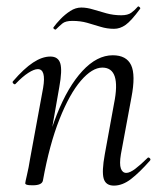

<svg xmlns="http://www.w3.org/2000/svg" viewBox="-20 -572 505 601"><path d="M336.6 9Q310.8 9 304.5 -13.2Q298.2 -35.4 308 -89L337 -248Q359.8 -360.4 300.4 -360.4Q268.4 -360.4 233 -319.2Q197.6 -278 166.2 -198.9Q134.8 -119.8 114.4 -7.2L102 -8.2Q122.8 -124.8 157.7 -212.9Q192.6 -301 238.1 -350Q283.6 -399 333 -399Q375.8 -399 390.4 -368.2Q405 -337.4 391.4 -267L358.4 -89Q353.4 -58.6 358.3 -44.7Q363.2 -30.8 375.4 -30.8Q386.4 -30.8 403.4 -43.6Q420.4 -56.4 441.2 -77Q444.2 -81 448.6 -77Q453 -73 449.2 -69Q416.6 -32 390 -11.5Q363.4 9 336.6 9ZM82.4 8Q68.2 8 63.6 6.3Q59 4.6 59 1.6Q59 -1.6 64.5 -24.8Q70 -48 74 -74L115 -297Q124.8 -355.6 98.4 -355.6Q86.8 -355.6 68.7 -344Q50.6 -332.4 29.2 -310Q26.2 -306 21.8 -310.5Q17.4 -315 21.2 -318.2Q54.8 -357.2 83.4 -376.1Q112 -395 137.6 -395Q162.4 -395 168.8 -373.3Q175.2 -351.6 165.6 -299.4L114.4 -7.2Q111.8 8 82.4 8ZM154.6 -479.6Q152.8 -478.6 149.3 -481.2Q145.8 -483.8 147.6 -486.6Q156 -498.4 169.7 -512.6Q183.4 -526.8 200 -537.6Q216.6 -548.4 234.6 -548.4Q251.8 -548.4 271.4 -542.4Q291 -536.4 313.2 -530.3Q335.4 -524.2 359.6 -524.2Q380 -524.2 391 -532.2Q402 -540.2 411.4 -551.2Q413.4 -553.2 416.9 -549.8Q420.4 -546.4 418.4 -544.2Q390.6 -506.4 373.2 -494.1Q355.8 -481.8 337 -481.8Q315 -481.8 294.5 -488.2Q274 -494.6 252.9 -500.6Q231.8 -506.6 206.4 -506.6Q185 -506.6 175.3 -498.5Q165.6 -490.4 154.6 -479.6Z"/></svg>

Font: Cormorant Light
Style: Italic
Weight: 300
Italic angle: -10°
Designer: Christian Thalmann (Catharsis Fonts)
Foundry: Catharsis Fonts
Version: Version 4.000